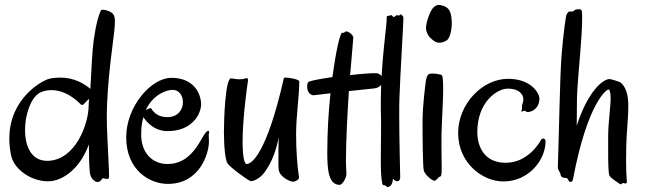

<svg xmlns="http://www.w3.org/2000/svg" viewBox="-20 -726 2629 782"><path d="M447 -617C450 -657 446 -667 432 -676C418 -685 396 -689 391 -684C382 -664 372 -635 362 -565C356 -523 352 -442 348 -364C325 -384 283 -410 226 -410C212 -410 196 -409 180 -405C156 -400 18 -328 18 -162C18 -141 20 -118 25 -94C39 -26 129 24 199 10C253 -2 311 -52 342 -138C342 -96 343 -49 346 -23C348 -4 359 8 370 14C384 19 393 8 396 2C400 -4 417 8 423 0C428 -8 415 -163 415 -246C415 -404 445 -576 447 -617ZM341 -295C341 -225 290 -76 177 -71C108 -68 82 -130 82 -196C82 -259 105 -326 140 -347C150 -353 167 -359 189 -359C222 -359 264 -346 308 -302C314 -296 317 -296 331 -312C333 -315 338 -319 343 -323C342 -314 341 -303 341 -295Z M830 -178C831 -181 832 -185 832 -188C832 -191 831 -193 829 -193C804 -195 779 -58 662 -58C600 -58 555 -104 555 -178C555 -206 558 -229 564 -249C579 -226 610 -192 663 -192C763 -192 799 -262 799 -301C799 -341 773 -409 678 -409C596 -409 494 -293 494 -167C494 -34 588 23 664 23C794 23 831 -102 831 -149C831 -161 830 -171 830 -178ZM683 -360C709 -360 725 -338 725 -309C725 -282 707 -249 662 -249C634 -249 611 -259 596 -284C595 -285 594 -286 593 -286C591 -286 583 -282 574 -278C604 -343 660 -360 683 -360Z M1198 -3C1191 -47 1186 -112 1186 -179C1186 -255 1199 -335 1199 -394C1199 -403 1159 -410 1142 -410C1139 -410 1136 -409 1136 -407C1065 -94 1003 -58 985 -58C972 -58 968 -106 968 -149C968 -244 987 -379 989 -390C990 -394 990 -397 990 -400C990 -405 988 -408 985 -408C981 -408 975 -403 955 -403C941 -403 926 -407 921 -407C898 -407 892 -242 892 -190C892 -125 898 -73 907 -60C920 -42 994 12 1002 12C1012 12 1037 2 1055 -21C1089 -65 1106 -119 1115 -166C1114 -134 1114 -100 1114 -74C1114 -57 1114 -44 1115 -37C1117 -5 1163 14 1172 14C1187 14 1198 3 1198 -3Z M1419 -574C1419 -581 1402 -598 1390 -598C1384 -598 1383 -592 1379 -592C1378 -592 1375 -593 1374 -593C1365 -593 1348 -517 1334 -412C1291 -406 1254 -399 1240 -394C1233 -392 1231 -383 1231 -374C1231 -365 1234 -338 1259 -338C1261 -338 1263 -339 1265 -339L1326 -346C1318 -271 1313 -187 1313 -106C1313 -37 1317 27 1364 27C1372 27 1391 3 1391 -19C1391 -24 1389 -42 1389 -69C1389 -154 1395 -261 1401 -355L1505 -366C1528 -369 1539 -385 1539 -398C1539 -401 1538 -404 1538 -407C1537 -414 1528 -428 1511 -428C1486 -428 1447 -425 1406 -420C1413 -504 1419 -567 1419 -574Z M1623 -652C1623 -659 1620 -662 1616 -665C1612 -668 1609 -669 1608 -664C1608 -662 1602 -663 1597 -664C1592 -665 1591 -658 1584 -657C1578 -657 1578 -668 1568 -663C1563 -660 1554 -664 1555 -655C1558 -640 1531 -471 1531 -313C1531 -303 1531 -292 1531 -282C1532 -256 1532 -230 1532 -204C1532 -159 1531 -115 1531 -78C1531 -35 1532 0 1537 22C1539 32 1549 26 1552 32C1555 38 1576 40 1580 7C1582 -2 1582 6 1590 10C1597 14 1610 14 1610 -4C1610 -18 1606 -158 1606 -261C1606 -287 1606 -310 1607 -329C1610 -423 1623 -625 1623 -652Z M1820 -637C1818 -687 1804 -699 1775 -705C1769 -707 1759 -707 1748 -698C1734 -688 1715 -637 1715 -612C1715 -596 1725 -577 1738 -567C1747 -559 1756 -552 1769 -552C1777 -552 1786 -554 1797 -560C1815 -569 1821 -612 1820 -637ZM1780 -419C1777 -423 1750 -428 1734 -426C1727 -425 1719 -425 1714 -393C1712 -375 1701 -297 1701 -231C1701 -166 1702 -48 1706 -32C1712 -11 1740 8 1747 10C1759 12 1761 -4 1773 -7C1778 -8 1779 -20 1779 -43C1779 -64 1778 -96 1778 -134C1778 -162 1778 -193 1780 -229C1782 -274 1785 -328 1785 -367C1785 -396 1783 -416 1780 -419Z M2202 -150C2202 -164 2189 -164 2184 -157C2180 -149 2132 -63 2040 -63C1948 -63 1924 -135 1924 -188C1924 -312 2006 -365 2048 -365C2107 -365 2119 -327 2108 -304C2105 -296 2106 -288 2106 -282C2106 -279 2101 -273 2104 -272C2108 -270 2116 -279 2121 -273C2128 -263 2177 -275 2177 -324C2177 -346 2144 -405 2049 -405C1946 -405 1846 -304 1846 -184C1846 -63 1944 13 2030 13C2135 13 2202 -76 2202 -150Z M2537 -328C2531 -369 2515 -383 2509 -389C2507 -392 2467 -405 2460 -404C2426 -399 2369 -339 2329 -214C2330 -265 2329 -322 2331 -352C2335 -433 2356 -618 2350 -678C2349 -689 2343 -689 2332 -688C2323 -688 2321 -685 2316 -681C2311 -676 2298 -682 2295 -677C2294 -672 2290 -676 2286 -662C2284 -653 2275 -595 2267 -499C2260 -402 2257 -183 2252 -46C2252 -31 2263 -24 2263 -15C2265 -2 2277 -1 2289 -1C2294 4 2297 15 2302 15C2310 15 2312 12 2314 3C2373 -311 2455 -369 2461 -361C2465 -354 2467 -342 2467 -327C2467 -290 2458 -233 2457 -176V-110C2457 -59 2458 -20 2462 -11C2469 1 2497 18 2504 23C2511 29 2513 17 2520 20C2527 22 2534 23 2533 13C2531 -9 2530 -40 2530 -71C2530 -107 2531 -144 2532 -166C2536 -223 2539 -264 2539 -295C2539 -307 2538 -319 2537 -328Z"/></svg>

Font: Oregano
Style: Regular
Weight: 400
Designer: Astigmatic (AOETI)
Foundry: Astigmatic (AOETI)
Version: Version 1.000